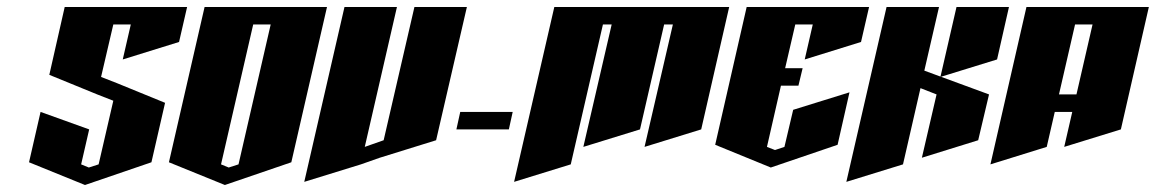

<svg xmlns="http://www.w3.org/2000/svg" viewBox="-20 -520 3305 549"><path d="M165 -500H515L492 -400L331 -350L354 -450H304L269 -300L315 -282L452 -226L413 -56L223 9L63 -56L96 -200L235 -150L212 -50L234 -41L262 -50L304 -232L258 -250L121 -306Z M565 -500H915L813 -56L623 9L463 -56ZM704 -450 612 -50 634 -41 662 -50 754 -450Z M965 -500H1115L1023 -100L1077 -119L1165 -500H1315L1227 -119L1066 -69L1012 -50L850 0Z M1446 -200 1435 -150H1285L1296 -200Z M1565 -500H2065L1985 -150L1823 -100L1904 -450H1879L1810 -150L1648 -100L1729 -450H1704L1612 -50L1450 0Z M2115 -500H2465L2442 -400L2281 -350L2304 -450H2254L2225 -325H2275L2263 -275H2213L2173 -100L2196 -91L2223 -100L2248 -206L2409 -256L2375 -106L2184 -41L2025 -106Z M2515 -500H2665L2623 -318L2808 -250L2777 -119L2616 -69L2658 -250L2612 -268L2562 -50L2400 0ZM2669 -300 2715 -500H2865L2831 -350Z M2915 -500H3265L3185 -150L3023 -100L3046 -200H2996L2973 -100L2812 -50ZM3054 -450 3008 -250H3058L3104 -450Z"/></svg>

Font: SOV_Meka
Style: Italic
Weight: 400
Italic angle: -13°
Version: Version 1.00